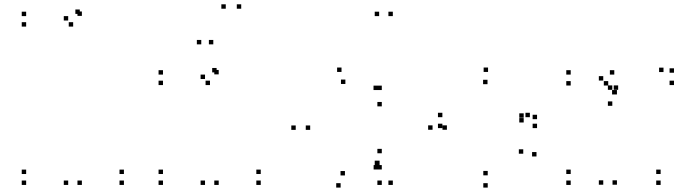

<svg xmlns="http://www.w3.org/2000/svg" viewBox="-20 -828 3140 870"><path d="M541.5 10V-10H521.5V10ZM541.5 -39.5V-59.5H521.5V-39.5ZM98.5 -39.5V-59.5H78.5V-39.5ZM98.5 10V-10H78.5V10ZM351 -756V-776H331V-756ZM341.5 -765V-785H321.5V-765ZM98.5 -755V-775H78.5V-755ZM98.5 -707.5V-727.5H78.5V-707.5ZM311.5 -707.5V-727.5H291.5V-707.5ZM289 -735V-755H269V-735ZM289 10V-10H269V10ZM351 10V-10H331V10Z M971 -491V-511H951V-491ZM961.5 -500V-520H941.5V-500ZM718.5 -490V-510H698.5V-490ZM718.5 -442.5V-462.5H698.5V-442.5ZM931.5 -442.5V-462.5H911.5V-442.5ZM909 -470V-490H889V-470ZM909 10V-10H889V10ZM971 10V-10H951V10ZM1161.5 10V-10H1141.5V10ZM1161.5 -39.5V-59.5H1141.5V-39.5ZM718.5 -39.5V-59.5H698.5V-39.5ZM718.5 10V-10H698.5V10ZM1003 -788.5V-808.5H983V-788.5ZM1073 -788.5V-808.5H1053V-788.5ZM946.5 -627V-647H926.5V-627ZM892 -627V-647H872V-627Z M1700 -80V-100H1680V-80ZM1710 10V-10H1690V10ZM1760 10V-10H1740V10ZM1760 -755V-775H1740V-755ZM1698 -755V-775H1678V-755ZM1698 -80V-100H1678V-80ZM1523.5 22V2H1503.5V22ZM1693 -60V-80H1673V-60ZM1710 -60V-80H1690V-60ZM1710 -133.5V-153.5H1690V-133.5ZM1543 -33V-53H1523V-33ZM1385.5 -239.5V-259.5H1365.5V-239.5ZM1545 -447.5V-467.5H1525V-447.5ZM1710 -346V-366H1690V-346ZM1710 -420V-440H1690V-420ZM1692.5 -420V-440H1672.5V-420ZM1527.5 -502V-522H1507.5V-502ZM1320 -239.5V-259.5H1300V-239.5Z M2190 22V2H2170V22ZM2411 -119V-139H2391V-119ZM2351 -131.5V-151.5H2331V-131.5ZM2190 -33.5V-53.5H2170V-33.5ZM2005 -240V-260H1985V-240ZM2189 -446.5V-466.5H2169V-446.5ZM2353 -294.5V-314.5H2333V-294.5ZM2353 -273V-293H2333V-273ZM2381 -297V-317H2361V-297ZM1984.5 -297V-317H1964.5V-297ZM1984.5 -247.5V-267.5H1964.5V-247.5ZM2413.5 -247.5V-267.5H2393.5V-247.5ZM2413.5 -288V-308H2393.5V-288ZM2191.5 -502V-522H2171.5V-502ZM1940 -240V-260H1920V-240Z M2566 -490V-510H2546V-490ZM2566 -440.5V-460.5H2546V-440.5ZM2736 -440.5V-460.5H2716V-440.5ZM2713.5 -463V-483H2693.5V-463ZM2713.5 9V-11H2693.5V9ZM2775.5 9V-11H2755.5V9ZM2775.5 -400V-420H2755.5V-400ZM2773.5 -400V-420H2753.5V-400ZM2763.5 -490V-510H2743.5V-490ZM3034 -498.5V-518.5H3014V-498.5ZM2986.5 -501.5V-521.5H2966.5V-501.5ZM2781 -421V-441H2761V-421ZM2754.5 -421V-441H2734.5V-421ZM2754.5 -348.5V-368.5H2734.5V-348.5ZM3034 -442.5V-462.5H3014V-442.5ZM2973.5 10V-10H2953.5V10ZM2973.5 -39.5V-59.5H2953.5V-39.5ZM2566 -39.5V-59.5H2546V-39.5ZM2566 10V-10H2546V10Z"/></svg>

Font: Monaspace Neon Dots Var
Style: Regular
Weight: 400
Designer: Riley Cran and the Lettermatic Team
Version: Version 1.100 (Monaspace Neon Dots)